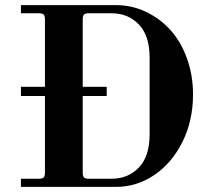

<svg xmlns="http://www.w3.org/2000/svg" viewBox="-20 -732 826 752"><path d="M62 0H434C488.7 0 539 -15.7 585 -47C631 -78.3 667.7 -121.7 695 -177C722.3 -232.3 736 -294 736 -362C736 -412.7 728 -460 712 -504C696 -548 674.3 -585 647 -615C619.7 -645 587.7 -668.7 551 -686C514.3 -703.3 475.3 -712 434 -712H62V-680H132C141.3 -680 147.7 -678.3 151 -675C154.3 -671.7 156 -665.3 156 -656V-392H62V-356H156V-56C156 -46.7 154.3 -40.3 151 -37C147.7 -33.7 141.3 -32 132 -32H62ZM304 -56V-356H398V-392H304V-656C304 -665.3 305.7 -671.7 309 -675C312.3 -678.3 318.7 -680 328 -680H417C460.3 -680 496 -665.3 524 -636C552 -606.7 566 -563.3 566 -506V-206C566 -148.7 552 -105.3 524 -76C496 -46.7 460.3 -32 417 -32H328C318.7 -32 312.3 -33.7 309 -37C305.7 -40.3 304 -46.7 304 -56Z"/></svg>

Font: Km Standard TT
Style: Bold
Weight: 700
Designer: Alexey Kryukov <alexios@thessalonica.org.ru>
Version: Version 2.0.2